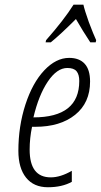

<svg xmlns="http://www.w3.org/2000/svg" viewBox="-20 -786 429 816"><path d="M386.7 -606H363.8Q331.5 -654.8 302.7 -705.1Q236.8 -639.2 195.8 -606H173.8L175.8 -615.2Q252.4 -702.1 292.5 -766.1H334.5Q339.4 -743.2 357.4 -692.4Q377.4 -639.6 388.7 -615.2ZM285.2 -13.2Q243.7 9.8 183.6 9.8Q123.5 9.8 90.8 -31Q58.1 -71.8 58.1 -145Q58.1 -249.5 88.1 -341.8Q118.2 -434.1 168.2 -487.1Q218.3 -540 273.9 -540Q316.9 -540 339.8 -515.1Q362.8 -490.2 362.8 -439.5Q362.8 -349.1 299.3 -298.1Q235.8 -247.1 129.9 -247.1Q126 -247.1 122.1 -247.1H116.2Q106 -198.7 106 -149.9Q106 -32.2 195.8 -32.2Q236.8 -32.2 285.2 -60.1ZM266.1 -497.1Q222.2 -497.1 183.3 -439.5Q144.5 -381.8 122.1 -287.1Q316.9 -287.1 316.9 -441.9Q316.9 -469.2 305.4 -483.2Q293.9 -497.1 266.1 -497.1Z"/></svg>

Font: Open Sans Hebrew Condensed Light
Style: Italic
Weight: 300
Width: 3
Italic angle: -12°
Foundry: Ascender Corporation, Yanek Iontef
Version: Version 2.001;PS 002.001;hotconv 1.0.70;makeotf.lib2.5.58329